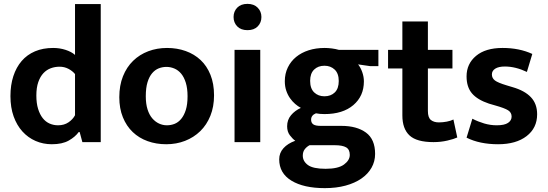

<svg xmlns="http://www.w3.org/2000/svg" viewBox="-20 -735 2832 993"><path d="M368 -714H501V0H406L392 -52H387Q369 -27 335.5 -8Q302 11 248 11Q203 11 164 -6Q125 -23 96 -55Q67 -87 50.5 -133Q34 -179 34 -238Q34 -295 49 -341Q64 -387 92 -419.5Q120 -452 161 -469.5Q202 -487 255 -487Q289 -487 319.5 -477Q350 -467 368 -451ZM368 -352Q355 -368 334 -379Q313 -390 288 -390Q264 -390 242.5 -382Q221 -374 204.5 -356.5Q188 -339 178 -310.5Q168 -282 168 -241Q168 -201 177 -172Q186 -143 201 -124Q216 -105 236.5 -96Q257 -87 280 -87Q312 -87 334.5 -102.5Q357 -118 368 -139Z M1087 -242Q1087 -183 1068 -136Q1049 -89 1015.5 -56.5Q982 -24 937 -6.5Q892 11 840 11Q788 11 743.5 -5Q699 -21 666.5 -52Q634 -83 615.5 -128.5Q597 -174 597 -232Q597 -293 616 -340.5Q635 -388 668.5 -420.5Q702 -453 747 -470Q792 -487 844 -487Q896 -487 940.5 -471Q985 -455 1017.5 -424.5Q1050 -394 1068.5 -348Q1087 -302 1087 -242ZM950 -237Q950 -278 941 -307Q932 -336 917 -354Q902 -372 882 -380.5Q862 -389 841 -389Q820 -389 801 -381.5Q782 -374 767 -356.5Q752 -339 743 -310Q734 -281 734 -237Q734 -198 743 -169.5Q752 -141 767.5 -123Q783 -105 802.5 -96Q822 -87 843 -87Q864 -87 883 -94.5Q902 -102 917 -120Q932 -138 941 -166.5Q950 -195 950 -237Z M1193 0V-477H1326V0ZM1260 -579Q1226 -579 1207 -598.5Q1188 -618 1188 -647Q1188 -676 1207 -695.5Q1226 -715 1260 -715Q1293 -715 1312.5 -695.5Q1332 -676 1332 -647Q1332 -618 1313 -598.5Q1294 -579 1260 -579Z M1453 -315Q1453 -354 1468.5 -386Q1484 -418 1511.5 -440.5Q1539 -463 1576.5 -475Q1614 -487 1659 -487Q1676 -487 1696 -484.5Q1716 -482 1733 -477H1937V-393H1894L1832 -402Q1845 -386 1853.5 -362Q1862 -338 1862 -314Q1862 -238 1807.5 -191.5Q1753 -145 1658 -145Q1633 -145 1614 -149Q1589 -139 1589 -116Q1589 -100 1600 -92Q1611 -84 1639 -84H1746Q1825 -84 1872.5 -49.5Q1920 -15 1920 61Q1920 100 1901.5 132.5Q1883 165 1849 188.5Q1815 212 1767 225Q1719 238 1660 238Q1551 238 1487.5 199.5Q1424 161 1424 89Q1424 56 1446 31.5Q1468 7 1507 -7Q1493 -17 1479 -35.5Q1465 -54 1465 -82Q1465 -115 1485 -139Q1505 -163 1536 -177Q1521 -185 1506.5 -197.5Q1492 -210 1480 -227Q1468 -244 1460.5 -266Q1453 -288 1453 -315ZM1581 16Q1566 24 1556 37Q1546 50 1546 70Q1546 99 1572.5 118.5Q1599 138 1664 138Q1729 138 1759 116Q1789 94 1789 66Q1789 38 1770 27Q1751 16 1711 16ZM1732 -316Q1732 -355 1711 -375Q1690 -395 1658 -395Q1625 -395 1604.5 -375Q1584 -355 1584 -317Q1584 -277 1605 -257Q1626 -237 1658 -237Q1691 -237 1711.5 -257Q1732 -277 1732 -316Z M2320 -381H2193V-161Q2193 -127 2208.5 -114.5Q2224 -102 2250 -102Q2270 -102 2291 -106Q2312 -110 2325 -117L2345 -24Q2328 -16 2294 -8Q2260 0 2222 0Q2135 0 2098 -34.5Q2061 -69 2061 -138V-381H1987V-477H2061V-624H2193V-477H2320Z M2705 -363Q2646 -391 2591 -391Q2559 -391 2541.5 -380Q2524 -369 2524 -350Q2524 -331 2539.5 -319Q2555 -307 2602 -293L2632 -284Q2694 -266 2726 -232Q2758 -198 2758 -144Q2758 -73 2703.5 -31Q2649 11 2556 11Q2461 11 2393 -23L2423 -121Q2452 -106 2484 -96.5Q2516 -87 2549 -87Q2589 -87 2607.5 -99.5Q2626 -112 2626 -132Q2626 -153 2608 -164.5Q2590 -176 2540 -190L2509 -199Q2449 -219 2421 -252Q2393 -285 2393 -340Q2393 -405 2442 -446Q2491 -487 2579 -487Q2666 -487 2733 -456Z"/></svg>

Font: Mukta Malar
Style: Bold
Weight: 700
Designer: Aadarsh Rajan, Girish Dalvi, Yashodeep Gholap
Foundry: Ek Type
Version: Version 2.538;PS 1.000;hotconv 16.6.51;makeotf.lib2.5.65220;